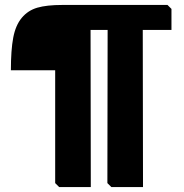

<svg xmlns="http://www.w3.org/2000/svg" viewBox="-20 -756 743 776"><path d="M203 -472H24Q24 -554 33.5 -604Q43 -654 68 -684Q93 -714 131 -725Q169 -736 232 -736H657L673 -720V-635H557L558 0H430L414 -16L415 -635H346L347 0H219L203 -16Z"/></svg>

Font: Chau Philomene One
Style: Regular
Weight: 400
Designer: Vicente Lamonaca
Foundry: TipoType
Version: Version 1.002